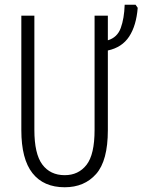

<svg xmlns="http://www.w3.org/2000/svg" viewBox="-20 -780 601 810"><path d="M435 -610Q475 -622 489.5 -662Q504 -702 506 -760H552L561 -747Q555 -672 525 -626Q495 -580 435 -567V-231Q435 -102 385.5 -46Q336 10 253 10Q164 10 117 -49.5Q70 -109 70 -231V-714H125V-232Q125 -131 158.5 -86Q192 -41 253 -41Q311 -41 345 -84.5Q379 -128 379 -232V-714H435Z"/></svg>

Font: Noto Sans ExtraCondensed Light
Style: Regular
Weight: 300
Width: 2
Designer: Monotype Design Team
Foundry: Monotype Imaging Inc.
Version: Version 2.013; ttfautohint (v1.8.4.7-5d5b)